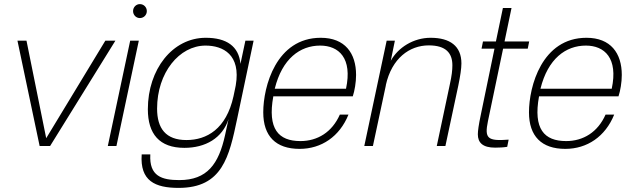

<svg xmlns="http://www.w3.org/2000/svg" viewBox="-20 -711 3082 935"><path d="M542 -513H493L205 -38L109 -513H65L173 0H224Z M656 -513H614L505 0H547ZM628 -657C628 -638 643 -623 661 -623C680 -623 695 -638 695 -657C695 -676 680 -691 661 -691C643 -691 628 -676 628 -657Z M1135 -133 1215 -513H1175L1151 -400C1143 -486 1083 -527 982 -527C820 -527 700 -373 700 -179C700 -59 756 9 878 9C980 9 1063 -38 1093 -131L1076 -53C1045 88 989 166 853 166C768 166 706 147 712 41H670C661 170 735 204 850 204C1063 204 1096 53 1135 -133ZM745 -182C745 -357 853 -489 981 -489C1066 -489 1154 -445 1128 -295L1126 -285L1117 -242C1082 -83 987 -29 888 -29C787 -29 745 -86 745 -182Z M1542 -527C1325 -527 1262 -290 1262 -164C1262 -48 1323 14 1439 14C1545 14 1634 -46 1677 -153H1635C1597 -67 1526 -24 1443 -24C1336 -24 1282 -83 1311 -242H1698C1707 -269 1714 -310 1714 -346C1714 -452 1660 -527 1542 -527ZM1318 -279C1354 -425 1441 -489 1539 -489C1630 -489 1697 -428 1665 -279Z M1903 -513H1863L1754 0H1796L1859 -295V-297C1888 -427 1974 -490 2068 -490C2152 -490 2183 -452 2183 -393C2183 -369 2180 -343 2171 -302L2107 0H2149L2212 -295C2221 -339 2227 -377 2227 -402C2227 -487 2171 -527 2077 -527C1993 -527 1918 -479 1883 -415Z M2356 -120 2430 -474H2550L2557 -509H2437L2471 -672H2429L2395 -509H2332L2325 -474H2388L2321 -150C2311 -103 2307 -73 2307 -57C2307 -16 2331 8 2391 8C2410 8 2432 7 2450 4L2457 -31C2354 -23 2339 -37 2356 -120Z M2836 -527C2619 -527 2556 -290 2556 -164C2556 -48 2617 14 2733 14C2839 14 2928 -46 2971 -153H2929C2891 -67 2820 -24 2737 -24C2630 -24 2576 -83 2605 -242H2992C3001 -269 3008 -310 3008 -346C3008 -452 2954 -527 2836 -527ZM2612 -279C2648 -425 2735 -489 2833 -489C2924 -489 2991 -428 2959 -279Z"/></svg>

Font: Nacelle UltraLight
Style: Italic
Weight: 200
Italic angle: -12°
Designer: Sora Sagano
Foundry: Sora Sagano
Version: Version 1.000;FEAKit 1.0